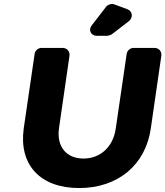

<svg xmlns="http://www.w3.org/2000/svg" viewBox="-20 -942 835 970"><path d="M622 -896 557 -920C544 -925 525 -919 517 -909L443 -813C425 -790 440 -761 469 -761H523C527 -761 541 -766 544 -768L631 -835C654 -854 650 -886 622 -896ZM760 -700H654C638 -700 622 -686 620 -670L565 -294C552 -199 486 -141 402 -141C317 -141 265 -199 278 -294L331 -660C334 -682 319 -700 296 -700H189C173 -700 157 -686 155 -670L100 -294C74 -109 183 8 380 8C576 8 716 -109 742 -294L795 -660C798 -682 783 -700 760 -700Z"/></svg>

Font: Trueno
Style: RoundBdIt
Weight: 700
Designer: Julieta Ulanovsky, Jasper
Foundry: Julieta Ulanovsky, Cannot Into Space Fonts
Version: Version 3.001